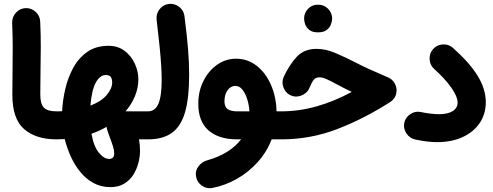

<svg xmlns="http://www.w3.org/2000/svg" viewBox="-20 -686 2610 1017"><path d="M45.4 -184.1Q45.4 -249 46.4 -307.9Q47.4 -366.7 47.4 -428.7Q47.4 -490.7 44.4 -565.4Q43.5 -596.2 64.5 -618.9Q85.4 -641.6 115.7 -643.1Q146 -644 168.9 -623Q191.9 -602.1 192.9 -571.3Q196.3 -498 196 -435.3Q195.8 -372.6 194.6 -312.5Q193.4 -252.4 193.4 -186Q193.4 -135.7 212.2 -116Q231 -96.2 279.8 -96.2H280.3Q311 -96.2 332.5 -74.5Q354 -52.7 354 -22Q354 8.3 332.5 30.3Q311 52.2 280.3 52.2H279.8Q170.4 52.2 107.9 -2Q45.4 -56.2 45.4 -184.1Z M206.1 -22Q206.1 -52.7 228 -74.5Q250 -96.2 280.3 -96.2Q294.9 -96.2 309.1 -96.7Q311.5 -151.9 325.2 -212.2Q338.9 -272.5 366.9 -325Q395 -377.4 441.2 -410.4Q487.3 -443.4 555.2 -443.4Q605 -443.4 640.4 -416.3Q675.8 -389.2 694.3 -348.4Q712.9 -307.6 712.9 -266.6Q712.9 -221.7 695.3 -178Q677.7 -134.3 645 -96.2H763.7Q794.4 -96.2 815.9 -74.5Q837.4 -52.7 837.4 -22Q837.4 8.3 815.9 30.3Q794.4 52.2 763.7 52.2H716.3Q721.7 83.5 721.7 113.3Q721.7 143.1 713.1 176.5Q704.6 210 686.3 239.3Q668 268.6 637.9 286.9Q607.9 305.2 564.9 305.2Q515.1 305.2 475.3 283.4Q435.5 261.7 405.5 225.1Q375.5 188.5 355 143.1Q334.5 97.7 322.8 50.8Q301.8 52.2 280.3 52.2Q250 52.2 228 30.3Q206.1 8.3 206.1 -22ZM540 -288.6Q508.8 -288.6 487.1 -247.8Q465.3 -207 459 -126.5Q517.6 -149.4 545.9 -183.6Q574.2 -217.8 574.2 -249Q574.2 -267.1 567.1 -277.8Q560.1 -288.6 540 -288.6ZM563.5 46.9Q557.1 30.3 551.8 14.2Q546.4 -2 544.4 -14.2Q507.3 7.8 464.4 22.5Q476.6 89.8 503.7 122.8Q530.8 155.8 557.6 155.8Q585 155.8 585 126.5Q585 110.8 578.4 89.4Q571.8 67.9 563.5 46.9Z M689.5 -22Q689.5 -52.7 711.4 -74.5Q733.4 -96.2 763.7 -96.2Q801.8 -96.2 819.1 -136.5Q836.4 -176.8 836.4 -262.2Q836.4 -295.4 834 -336.4Q831.5 -377.4 825.7 -436.3Q819.8 -495.1 809.6 -581.5Q806.2 -611.8 824.7 -636.5Q843.3 -661.1 873.5 -665Q903.8 -668.9 928.5 -650.1Q953.1 -631.3 957 -601.1Q970.2 -498.5 976.1 -426.5Q981.9 -354.5 981.9 -289.1Q981.9 -167 960.2 -91.8Q938.5 -16.6 890.4 17.8Q842.3 52.2 763.7 52.2Q733.4 52.2 711.4 30.3Q689.5 8.3 689.5 -22Z M1237.3 52.2Q1138.2 52.2 1084.2 4.4Q1030.3 -43.5 1030.3 -136.2Q1030.3 -202.6 1057.4 -256.8Q1084.5 -311 1129.9 -343Q1175.3 -375 1230 -375Q1292 -375 1339.6 -337.6Q1387.2 -300.3 1415 -237.1Q1442.9 -173.8 1444.8 -96.2H1469.2Q1500 -96.2 1521.5 -74.5Q1543 -52.7 1543 -22Q1543 8.3 1521.5 30.3Q1500 52.2 1469.2 52.2H1418.9Q1393.1 119.1 1345.2 172.4Q1297.4 225.6 1235.4 261Q1173.3 296.4 1105 309.6Q1075.2 315.4 1049.6 297.6Q1023.9 279.8 1018.6 250Q1012.7 219.7 1030.8 195.6Q1048.8 171.4 1077.6 163.1Q1139.2 146 1184.1 117.4Q1229 88.9 1256.8 52.2ZM1236.3 -96.2H1301.3Q1299.3 -128.4 1289.8 -159.4Q1280.3 -190.4 1264.4 -210.7Q1248.5 -231 1226.6 -231Q1202.6 -231 1185.8 -208.5Q1168.9 -186 1168.9 -149.9Q1168.9 -119.6 1186.3 -107.9Q1203.6 -96.2 1236.3 -96.2Z M1657.2 -427.2Q1705.1 -427.2 1757.6 -404.8Q1810.1 -382.3 1861.3 -356Q1895 -338.4 1938.5 -318.6Q1981.9 -298.8 2035.6 -275.9Q2055.2 -268.1 2067.9 -248.8Q2080.6 -229.5 2080.6 -208Q2080.6 -167.5 2045.9 -145Q1907.7 -56.6 1766.1 -2.2Q1624.5 52.2 1469.2 52.2Q1438.5 52.2 1416.5 30Q1394.5 7.8 1394.5 -22Q1394.5 -51.8 1416.5 -74Q1438.5 -96.2 1469.2 -96.2Q1564 -96.2 1657.2 -122.6Q1750.5 -148.9 1843.3 -199.2Q1822.3 -209.5 1802.5 -219.2Q1782.7 -229 1763.7 -239.7Q1733.9 -255.9 1711.4 -266.1Q1689 -276.4 1671.9 -276.4Q1651.9 -276.4 1641.6 -263.2Q1631.3 -250 1617.2 -216.8Q1610.8 -201.2 1593.3 -189Q1575.7 -176.8 1553.5 -174.8Q1531.2 -172.9 1509.8 -186.5Q1489.3 -199.7 1480.2 -226.3Q1471.2 -252.9 1483.4 -280.3Q1513.7 -344.2 1552.5 -385.7Q1591.3 -427.2 1657.2 -427.2ZM1590.8 -588.9Q1590.8 -616.7 1611.3 -638.9Q1631.8 -661.1 1663.6 -661.1Q1686.5 -661.1 1702.4 -651.4Q1718.3 -641.6 1727.5 -627.4Q1739.3 -607.9 1739.3 -588.9Q1739.3 -574.2 1732.9 -556.9Q1726.6 -539.6 1710.2 -527.1Q1693.8 -514.6 1664.6 -514.6Q1634.3 -514.6 1618.7 -527.3Q1603 -540 1596.7 -556.6Q1590.8 -572.8 1590.8 -588.9Z M2121.6 -36.1Q2128.4 -65.4 2154.8 -82.3Q2181.2 -99.1 2210.4 -92.3Q2233.4 -87.4 2260 -84.2Q2286.6 -81.1 2306.2 -81.1Q2351.6 -81.1 2377.7 -97.4Q2403.8 -113.8 2403.8 -142.1Q2403.8 -174.8 2369.9 -222.7Q2335.9 -270.5 2279.8 -320.8Q2257.3 -340.8 2255.6 -372.1Q2253.9 -403.3 2273.9 -425.8Q2293.9 -448.7 2325.2 -450.7Q2356.4 -452.6 2378.9 -432.6Q2467.3 -354 2510.3 -283.9Q2553.2 -213.9 2553.2 -144.5Q2553.2 -82 2520.8 -34.2Q2488.3 13.7 2430.2 40.3Q2372.1 66.9 2295.9 66.9Q2243.2 66.9 2178.2 52.7Q2148.9 45.9 2132.1 19.5Q2115.2 -6.8 2121.6 -36.1Z"/></svg>

Font: Mikhak ExtraBold
Style: Regular
Weight: 800
Designer: Amin Abedi
Version: Version 3.3